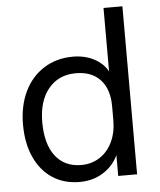

<svg xmlns="http://www.w3.org/2000/svg" viewBox="-54 -812 725 871"><g transform="rotate(-5 308.0 -376.5)"><path d="M40 -270Q40 -354 71 -419Q102 -484 159.5 -520.5Q217 -557 292 -557Q346 -557 388 -535Q430 -513 450 -476V-765H536V0H450V-95Q428 -47 381.5 -17.5Q335 12 274 12Q203 12 150.5 -22.5Q98 -57 69 -120.5Q40 -184 40 -270ZM288 -64Q335 -64 372 -88Q409 -112 429.5 -155Q450 -198 450 -254V-318Q450 -395 410.5 -438Q371 -481 299 -481Q220 -481 174 -425Q128 -369 128 -273Q128 -173 170 -118.5Q212 -64 288 -64Z"/></g></svg>

Font: Application
Style: Regular
Weight: 400
Designer: Wei Huang
Foundry: Wei Huang
Version: Version 0.012